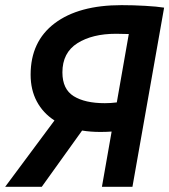

<svg xmlns="http://www.w3.org/2000/svg" viewBox="-35 -723 655 743"><path d="M353.5 -212.4Q315.9 -212.4 282.7 -217.8L126.5 0H-15.1L175.8 -256.8Q131.3 -285.6 107.4 -330.6Q83.5 -375.5 83.5 -434.1Q83.5 -562.5 176.5 -632.8Q269.5 -703.1 435.5 -703.1Q481 -703.1 527.1 -700.4Q573.2 -697.8 600.1 -693.4L477.5 0H359.4L397 -213.9Q376.5 -212.4 353.5 -212.4ZM417 -326.7 463.4 -591.3Q437 -592.3 414.1 -592.3Q322.3 -592.3 264.4 -555.7Q206.5 -519 206.5 -442.9Q206.5 -377.9 250.2 -350.8Q293.9 -323.7 370.6 -323.7Q394 -323.7 417 -326.7Z"/></svg>

Font: Cascadia Code PL SemiBold
Style: Italic
Weight: 600
Italic angle: -10°
Monospace: yes
Designer: Aaron Bell
Foundry: Saja Typeworks
Version: Version 2404.023; ttfautohint (v1.8.4)